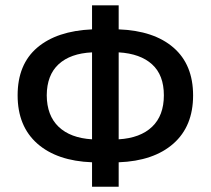

<svg xmlns="http://www.w3.org/2000/svg" viewBox="-20 -686 788 718"><path d="M324.2 12.2V-79.1Q193.4 -84 119.6 -148.9Q45.9 -213.9 45.9 -329.6Q45.9 -445.3 119.1 -507.8Q192.4 -570.3 324.2 -576.2V-666H423.8V-576.2Q555.7 -571.3 628.9 -507.8Q702.1 -444.3 702.1 -329.1Q702.1 -213.9 628.4 -148.9Q554.7 -84 423.8 -79.1V12.2ZM423.8 -490.2V-165Q504.9 -169.9 548.8 -211.9Q592.8 -253.9 592.8 -329.6Q592.8 -405.3 548.8 -445.3Q504.9 -485.4 423.8 -490.2ZM154.8 -329.6Q155.3 -253.9 199.2 -211.9Q243.2 -169.9 324.2 -165V-490.2Q243.2 -486.3 199.2 -445.8Q155.3 -405.3 154.8 -329.6Z"/></svg>

Font: SourceSansPro-Semibold
Style: Regular
Weight: 600
Designer: Paul D. Hunt
Foundry: Adobe Systems Incorporated
Version: Version 2.020;PS 2.0;hotconv 1.0.86;makeotf.lib2.5.63406